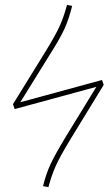

<svg xmlns="http://www.w3.org/2000/svg" viewBox="-20 -758 445 785"><path d="M275 -734Q262 -681 244 -641Q226 -601 182 -532L63 -340L397 -431L404 -411L267 -187Q225 -118 207.5 -78.5Q190 -39 178 7L156 3Q168 -47 187 -87.5Q206 -128 249 -199L374 -403L40 -312L33 -332L164 -544Q206 -612 223.5 -650.5Q241 -689 254 -738Z"/></svg>

Font: Fira Sans Thin
Style: Italic
Weight: 250
Italic angle: -8°
Designer: Carrois Corporate & Edenspiekermann AG
Foundry: Carrois Corporate GbR & Edenspiekermann AG
Version: Version 4.203